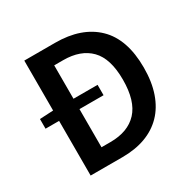

<svg xmlns="http://www.w3.org/2000/svg" viewBox="-147 -800 944 946"><g transform="rotate(-30 324.5 -327.0)"><path d="M30 -311V-366L107 -370V-654H282Q432 -654 516 -573Q600 -492 600 -330Q600 -249 578.5 -187Q557 -125 516.5 -83.5Q476 -42 418.5 -21Q361 0 288 0H107V-311ZM223 -94H274Q374 -94 427.5 -151.5Q481 -209 481 -330Q481 -450 427 -505Q373 -560 274 -560H223V-370H360V-311H223Z"/></g></svg>

Font: Processing Sans Pro Semibold
Style: Regular
Weight: 600
Designer: Paul D. Hunt
Foundry: Adobe Systems Incorporated
Version: Version 2.020;PS 2.000;hotconv 1.0.86;makeotf.lib2.5.63406